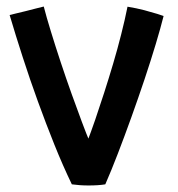

<svg xmlns="http://www.w3.org/2000/svg" viewBox="-20 -566 544 588"><path d="M370.5 -545.5Q398 -541 421.8 -534.8Q445.5 -528.5 461.5 -523.5Q477.5 -518.5 481 -517Q472 -481 457 -431Q442 -381 422.8 -323.5Q403.5 -266 382.5 -207.5Q361.5 -149 341 -95.8Q320.5 -42.5 302.5 -1.5Q282.5 2 251 2Q237 2 223.5 1Q210 0 200 -1.5Q172.5 -58.5 146.5 -123.2Q120.5 -188 96 -255.5Q71.5 -323 49.8 -390.2Q28 -457.5 9.5 -520Q16.5 -522 29.8 -525Q43 -528 58.8 -532Q74.5 -536 89.2 -539.8Q104 -543.5 114 -546Q122 -514.5 135.8 -469.8Q149.5 -425 166 -375.2Q182.5 -325.5 199.5 -278Q216.5 -230.5 230.8 -192.5Q245 -154.5 254 -133.5L247 -131.5Q258.5 -161.5 271.8 -200Q285 -238.5 299 -282Q313 -325.5 326.5 -371Q340 -416.5 351.2 -461Q362.5 -505.5 370.5 -545.5Z"/></svg>

Font: Grandstander Thin Medium
Style: Regular
Weight: 500
Version: Version 1.200